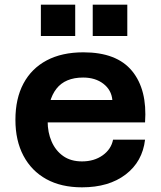

<svg xmlns="http://www.w3.org/2000/svg" viewBox="-20 -790 690 822"><path d="M331 12Q242 12 178.5 -23Q115 -58 80.5 -123Q46 -188 46 -277Q46 -368 80.5 -432.5Q115 -497 180 -531.5Q245 -566 337 -566Q480 -566 545.5 -486Q611 -406 601 -266H156V-362H461Q457 -405 422.5 -431.5Q388 -458 336 -458Q259 -458 221.5 -410Q184 -362 184 -271Q184 -223 201 -184Q218 -145 250.5 -122Q283 -99 331 -99Q383 -99 419.5 -125Q456 -151 464 -192H601Q590 -98 518 -43Q446 12 331 12ZM377 -636V-770H525V-636ZM155 -636V-770H302V-636Z"/></svg>

Font: Azeret Mono Thin SemiBold
Style: Regular
Weight: 600
Version: Version 1.002